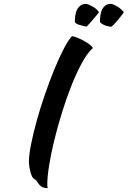

<svg xmlns="http://www.w3.org/2000/svg" viewBox="-20 -903 667 1003"><path d="M131 -57Q131 -93 142.5 -150.5Q154 -208 172.5 -274.5Q191 -341 215 -410.5Q239 -480 264 -541Q289 -602 313 -648Q337 -694 356 -714Q366 -713 382.5 -706.5Q399 -700 416 -691Q433 -682 447 -671.5Q461 -661 465 -652Q436 -626 407.5 -573.5Q379 -521 352.5 -454Q326 -387 303 -312.5Q280 -238 263 -168Q246 -98 236.5 -38Q227 22 227 59Q227 76 230 80Q208 79 198 72.5Q188 66 182.5 58.5Q177 51 172.5 43.5Q168 36 159 32Q152 29 147 18Q142 7 138.5 -6.5Q135 -20 133 -34Q131 -48 131 -57ZM371 -788Q371 -803 373 -819.5Q375 -836 381 -849.5Q387 -863 398.5 -872.5Q410 -882 429 -883Q442 -881 464.5 -868.5Q487 -856 497 -839Q497 -839 488.5 -828Q480 -817 468.5 -804Q457 -791 446.5 -779Q436 -767 432 -764Q407 -769 391.5 -774Q376 -779 371 -788ZM502 -788Q502 -804 504 -820.5Q506 -837 512 -850.5Q518 -864 529 -873Q540 -882 558 -883Q564 -883 573.5 -879Q583 -875 593 -869Q603 -863 612 -855Q621 -847 627 -839Q627 -838 618.5 -827Q610 -816 599 -802.5Q588 -789 577 -777Q566 -765 560 -763Q537 -766 522.5 -773Q508 -780 502 -788Z"/></svg>

Font: Sweet Mavka Script
Style: Regular
Weight: 500
Designer: Pablo Impallari/Anastassiya Vishnevskaya
Foundry: Pablo Impallari/ Anastassiya Vishnevskaya
Version: Version 2.0/www.impallari.com/   behance.net/sweetcherry